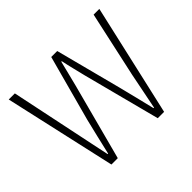

<svg xmlns="http://www.w3.org/2000/svg" viewBox="-149 -863 1067 1067"><g transform="rotate(-45 385.0 -329.5)"><path d="M176 0 28 -659H76L157 -271Q168 -217 179.5 -163Q191 -109 202 -56H206Q218 -109 231 -163Q244 -217 257 -271L362 -659H409L510 -271Q524 -217 537 -163Q550 -109 563 -56H567Q578 -109 588.5 -163Q599 -217 610 -271L695 -659H740L590 0H540L422 -453Q413 -491 404 -526.5Q395 -562 387 -601H383Q374 -562 364.5 -526.5Q355 -491 346 -453L226 0Z"/></g></svg>

Font: Mada Light
Style: Regular
Weight: 300
Designer: Khaled Hosny
Version: Version 1.5